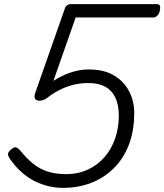

<svg xmlns="http://www.w3.org/2000/svg" viewBox="-20 -895 799 934"><path d="M286 19Q251 19 215.5 10.5Q180 2 147.5 -14.5Q115 -31 86.5 -56Q58 -81 35 -113Q21 -131 19 -142.5Q17 -154 32 -166Q47 -180 56.5 -178.5Q66 -177 79 -162Q109 -125 140 -99.5Q171 -74 210 -61Q249 -48 301 -48Q361 -48 408.5 -70.5Q456 -93 489.5 -132Q523 -171 540.5 -222.5Q558 -274 558 -332Q558 -367 550 -396Q542 -425 524.5 -446.5Q507 -468 478.5 -479.5Q450 -491 409 -491Q371 -491 335.5 -482Q300 -473 268 -456.5Q236 -440 207 -417Q195 -408 178.5 -405.5Q162 -403 153 -411.5Q144 -420 151 -442L296 -855Q298 -863 306 -869Q314 -875 326 -875H744Q752 -875 756 -870Q760 -865 759 -855Q758 -834 748 -822Q738 -810 726 -810H348L240 -502Q265 -518 293 -530.5Q321 -543 351.5 -550Q382 -557 413 -557Q487 -557 535.5 -527.5Q584 -498 608.5 -450Q633 -402 633 -346Q633 -258 606.5 -190Q580 -122 532.5 -75.5Q485 -29 422.5 -5Q360 19 286 19Z"/></svg>

Font: Playwrite DK Loopet Light
Style: Regular
Weight: 300
Version: Version 1.003